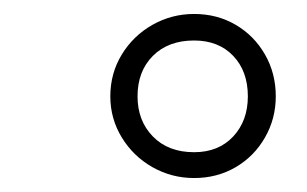

<svg xmlns="http://www.w3.org/2000/svg" viewBox="-20 -718 440 275"><path d="M258 -463Q226 -463 198.5 -478.5Q171 -494 154.5 -521Q138 -548 138 -580Q138 -613 154.5 -640Q171 -667 198.5 -682.5Q226 -698 258 -698Q291 -698 317.5 -682.5Q344 -667 359.5 -640Q375 -613 375 -580Q375 -548 359.5 -521Q344 -494 317.5 -478.5Q291 -463 258 -463ZM258 -500Q293 -500 314 -522.5Q335 -545 335 -580Q335 -616 314 -638Q293 -660 258 -660Q221 -660 199 -638Q177 -616 177 -580Q177 -545 199 -522.5Q221 -500 258 -500Z"/></svg>

Font: Archivo Expanded Thin
Style: Italic
Weight: 250
Width: 7
Italic angle: -10°
Designer: Hector Gatti
Foundry: Omnibus-Type
Version: Version 2.001